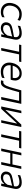

<svg xmlns="http://www.w3.org/2000/svg" viewBox="2071 -2617 556 4738"><g transform="rotate(90 2349.0 -248.0)"><path d="M279.5 9.5Q196 9.5 140.8 -27Q85.5 -63.5 63.8 -127.8Q42 -192 59.5 -275Q73.5 -343.5 111 -395.5Q148.5 -447.5 204 -477Q259.5 -506.5 328.5 -506.5Q423.5 -506.5 490.5 -461.5L472 -401.5Q436.5 -427 402.2 -437Q368 -447 329.5 -447Q255.5 -447 199.5 -400.2Q143.5 -353.5 124.5 -266.5Q102.5 -165 148.8 -106.8Q195 -48.5 287.5 -48.5Q320 -48.5 350.8 -58.5Q381.5 -68.5 408 -85.5L402.5 -21.5Q382.5 -9.5 350 0Q317.5 9.5 279.5 9.5Z M670 10Q621 10 586.8 -11.8Q552.5 -33.5 538.2 -70.2Q524 -107 534 -152.5Q544.5 -199 572 -224.5Q599.5 -250 637.5 -262.8Q675.5 -275.5 717 -283L891.5 -315.5Q908 -385 878.5 -416.8Q849 -448.5 785.5 -448.5Q752.5 -448.5 709.2 -439Q666 -429.5 613.5 -407.5L624 -471Q657 -483.5 704.8 -495Q752.5 -506.5 799 -506.5Q894 -506.5 933.2 -454.2Q972.5 -402 954 -318Q949.5 -295.5 943.8 -269.2Q938 -243 931 -210.5L917.5 -146Q910.5 -114 902.8 -78Q895 -42 886 0H826.5L840 -70H832Q801 -32 760.8 -11Q720.5 10 670 10ZM689 -46Q732.5 -46 775.2 -71Q818 -96 855.5 -155L880.5 -273Q871 -268.5 856 -263.5Q841 -258.5 812 -251.5Q783 -244.5 732 -234Q682.5 -224 645.5 -207.8Q608.5 -191.5 600 -149Q589.5 -97 615.5 -71.5Q641.5 -46 689 -46Z M1163.5 0Q1175.5 -56 1186.5 -107.5Q1197.5 -159 1210 -219.5L1220.5 -269Q1231.5 -319.5 1240 -360Q1248.5 -400.5 1257 -441H1079.5L1091 -495.5H1511L1499.5 -441H1321.5Q1313 -400.5 1304.2 -360Q1295.5 -319.5 1285 -269L1274.5 -219.5Q1261.5 -159 1250.5 -107.5Q1239.5 -56 1228 0Z M1748.5 10Q1666.5 10 1612 -25.2Q1557.5 -60.5 1536 -123.8Q1514.5 -187 1532.5 -271.5Q1547.5 -343 1584 -395.5Q1620.5 -448 1673.2 -476.8Q1726 -505.5 1789.5 -505.5Q1858.5 -505.5 1901.2 -476.2Q1944 -447 1959.2 -397.2Q1974.5 -347.5 1961 -287Q1958.5 -274 1954 -259.5Q1949.5 -245 1945.5 -233.5H1591.5Q1580.5 -148 1625 -98Q1669.5 -48 1758 -48Q1795.5 -48 1835.8 -57.5Q1876 -67 1908.5 -85L1899 -21.5Q1881 -10 1838.5 0Q1796 10 1748.5 10ZM1789 -451Q1727.5 -451 1676 -410Q1624.5 -369 1601.5 -282.5L1900 -284Q1901 -289.5 1902 -294Q1916.5 -363 1886.2 -407Q1856 -451 1789 -451Z M2014.5 8.5Q2004 8.5 1988.2 7Q1972.5 5.5 1961.5 2.5L1978.5 -54.5Q1986 -52.5 1994.5 -51.8Q2003 -51 2008.5 -51Q2036.5 -51 2058.2 -72.5Q2080 -94 2097.2 -130Q2114.5 -166 2128.2 -209.5Q2142 -253 2154 -296.5Q2168 -347 2182 -397.2Q2196 -447.5 2209.5 -495.5H2543Q2531 -440 2520 -387.2Q2509 -334.5 2495 -269L2484.5 -219.5Q2471.5 -159 2460.5 -107.2Q2449.5 -55.5 2438 0H2373.5Q2385 -55.5 2396 -107.2Q2407 -159 2420 -219.5L2430.5 -269Q2441.5 -319.5 2450 -360Q2458.5 -400.5 2467 -441H2254.5Q2242.5 -400 2230.8 -357.8Q2219 -315.5 2207.5 -273.5Q2186 -196.5 2162.8 -132.5Q2139.5 -68.5 2105 -30Q2070.5 8.5 2014.5 8.5Z M2606.5 0Q2618 -56 2629 -107.2Q2640 -158.5 2653 -219.5L2663.5 -269Q2677 -334 2688.2 -387Q2699.5 -440 2711.5 -495.5L2774.5 -498Q2763 -444.5 2752.2 -393.2Q2741.5 -342 2728.5 -280.5L2692 -109H2698L2856.5 -281Q2904.5 -333 2954.5 -387.2Q3004.5 -441.5 3054 -495.5H3114Q3102 -439.5 3091 -387Q3080 -334.5 3066 -269L3055.5 -219.5Q3042.5 -159 3031.5 -107.2Q3020.5 -55.5 3008.5 0H2946Q2957.5 -54.5 2968.2 -104.5Q2979 -154.5 2991.5 -213L3028 -386.5H3022L2867 -218Q2767.5 -110.5 2666.5 0Z M3294.5 0Q3306.5 -56 3317.5 -107.5Q3328.5 -159 3341 -219.5L3351.5 -269Q3362.5 -319.5 3371 -360Q3379.5 -400.5 3388 -441H3210.5L3222 -495.5H3642L3630.5 -441H3452.5Q3444 -400.5 3435.2 -360Q3426.5 -319.5 3416 -269L3405.5 -219.5Q3392.5 -159 3381.5 -107.5Q3370.5 -56 3359 0Z M3644.5 0Q3656.5 -55.5 3667.5 -107.2Q3678.5 -159 3691.5 -219.5L3702 -269Q3715.5 -334.5 3726.8 -387.2Q3738 -440 3750 -495.5L3814.5 -498Q3802.5 -442 3791.2 -389.2Q3780 -336.5 3767.5 -277.5H4038.5Q4051.5 -339.5 4062.2 -390.8Q4073 -442 4084.5 -495.5H4148.5Q4136.5 -440 4125.5 -387.2Q4114.5 -334.5 4100.5 -269L4090 -219.5Q4077 -159 4066 -107.2Q4055 -55.5 4043 0H3979.5Q3991 -55.5 4002 -107.2Q4013 -159 4026 -219.5L4027 -223.5H3756L3755 -219.5Q3742.5 -159 3731.5 -107.5Q3720.5 -56 3708.5 0Z M4353 10Q4304 10 4269.8 -11.8Q4235.5 -33.5 4221.2 -70.2Q4207 -107 4217 -152.5Q4227.5 -199 4255 -224.5Q4282.5 -250 4320.5 -262.8Q4358.5 -275.5 4400 -283L4574.5 -315.5Q4591 -385 4561.5 -416.8Q4532 -448.5 4468.5 -448.5Q4435.5 -448.5 4392.2 -439Q4349 -429.5 4296.5 -407.5L4307 -471Q4340 -483.5 4387.8 -495Q4435.5 -506.5 4482 -506.5Q4577 -506.5 4616.2 -454.2Q4655.5 -402 4637 -318Q4632.5 -295.5 4626.8 -269.2Q4621 -243 4614 -210.5L4600.5 -146Q4593.5 -114 4585.8 -78Q4578 -42 4569 0H4509.5L4523 -70H4515Q4484 -32 4443.8 -11Q4403.5 10 4353 10ZM4372 -46Q4415.5 -46 4458.2 -71Q4501 -96 4538.5 -155L4563.5 -273Q4554 -268.5 4539 -263.5Q4524 -258.5 4495 -251.5Q4466 -244.5 4415 -234Q4365.5 -224 4328.5 -207.8Q4291.5 -191.5 4283 -149Q4272.5 -97 4298.5 -71.5Q4324.5 -46 4372 -46Z"/></g></svg>

Font: Commissioner Light
Style: Italic
Weight: 300
Italic angle: -12°
Designer: Kostas Bartsokas
Foundry: Kostas Bartsokas
Version: Version 1.000; ttfautohint (v1.8.3)